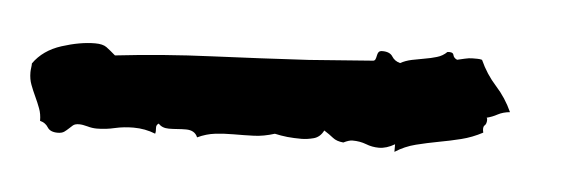

<svg xmlns="http://www.w3.org/2000/svg" viewBox="-27 -422 831 272"><g transform="rotate(5 388.0 -286.0)"><path d="M696.3 -290Q686.5 -289.1 679.2 -285.2Q671.9 -281.2 664.1 -279.3Q665 -278.3 665 -276.4Q665 -270.5 662.1 -268.1Q659.2 -265.6 661.1 -257.8Q646.5 -250 630.9 -246.1Q615.2 -242.2 599.1 -239.3Q583 -236.3 567.4 -232.4Q551.8 -228.5 538.1 -219.7V-230.5Q526.4 -223.6 515.6 -223.6Q505.9 -223.6 497.1 -227.1Q488.3 -230.5 477.5 -230.5Q472.7 -230.5 464.8 -226.6Q455.1 -227.5 449.7 -231.9Q444.3 -236.3 436.5 -241.2Q431.6 -231.4 422.4 -229Q413.1 -226.6 405.3 -226.6Q394.5 -226.6 385.3 -227.5Q376 -228.5 367.2 -230.5Q351.6 -225.6 337.9 -225.1Q324.2 -224.6 308.6 -224.6Q294.9 -224.6 282.7 -223.1Q270.5 -221.7 257.8 -215.8Q253.9 -225.6 241.2 -225.6Q235.4 -225.6 229 -225.1Q222.7 -224.6 216.8 -224.6Q207 -224.6 202.1 -230.5Q198.2 -228.5 198.7 -223.6Q199.2 -218.8 198.2 -215.8Q183.6 -221.7 167 -221.7Q153.3 -221.7 140.6 -218.8Q127.9 -215.8 115.2 -215.8Q108.4 -215.8 101.6 -217.8Q94.7 -219.7 89.8 -219.7Q84 -219.7 81.1 -217.3Q78.1 -214.8 75.7 -212.4Q73.2 -210 69.8 -207.5Q66.4 -205.1 60.5 -205.1Q49.8 -205.1 45.9 -211.4Q42 -217.8 34.2 -219.7Q34.2 -229.5 31.2 -237.3Q28.3 -245.1 24.4 -253.4Q20.5 -261.7 17.6 -269.5Q14.6 -277.3 14.6 -287.1Q14.6 -290 15.1 -293.5Q15.6 -296.9 15.6 -299.8Q29.3 -319.3 55.2 -327.6Q81.1 -335.9 102.5 -335.9Q113.3 -335.9 118.7 -332Q124 -328.1 131.8 -321.3Q200.2 -329.1 269 -332Q337.9 -335 406.2 -338.9Q428.7 -340.8 451.2 -342.3Q473.6 -343.8 496.1 -345.7Q499 -345.7 500 -348.1Q501 -350.6 501.5 -353.5Q502 -356.4 503.4 -358.4Q504.9 -360.4 508.8 -360.4Q519.5 -360.4 523.4 -354Q527.3 -347.7 535.2 -345.7Q542 -349.6 551.3 -351.6Q560.5 -353.5 569.3 -355Q578.1 -356.4 586.4 -358.9Q594.7 -361.3 600.6 -367.2Q608.4 -368.2 609.4 -363.8Q610.4 -359.4 615.2 -357.4Q620.1 -358.4 626 -359.9Q631.8 -361.3 636.7 -361.3H643.6Q647.5 -361.3 650.4 -360.4Q659.2 -340.8 673.3 -325.2Q687.5 -309.6 696.3 -290Z"/></g></svg>

Font: Rock Salt
Style: Regular
Weight: 400
Version: Version 1.001